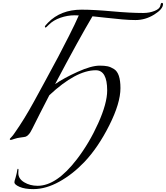

<svg xmlns="http://www.w3.org/2000/svg" viewBox="-20 -953 1150 1331"><path d="M545 -886Q630 -886 756.5 -874.5Q883 -863 973 -863Q1016 -863 1052 -877.5Q1088 -892 1092 -915Q1095 -933 1102 -933Q1110 -933 1110 -924Q1110 -890 1049 -852Q988 -814 919 -814Q878 -814 827 -818.5Q776 -823 714 -830Q652 -837 621 -840Q527 -682 362 -370Q423 -412 518 -455Q613 -498 671 -498Q704 -498 725.5 -493.5Q747 -489 770 -474.5Q793 -460 804 -427Q815 -394 815 -342Q815 -238 737.5 -84Q660 70 565 170Q484 255 391 306.5Q298 358 211 358Q152 358 116 342.5Q80 327 80 311Q80 306 81 301.5Q82 297 83.5 293Q85 289 87.5 280Q90 271 93 259Q95 252 96.5 244.5Q98 237 98.5 232.5Q99 228 100 224Q101 220 102 218.5Q103 217 104 217Q108 217 108 223Q108 226 107.5 235.5Q107 245 107 247Q107 286 147.5 310.5Q188 335 241 335Q372 335 513 151Q599 39 661 -99Q723 -237 723 -326Q723 -466 644 -466Q507 -466 322 -293Q248 -150 204 -61Q190 -32 178 -20Q166 -8 158 -5.5Q150 -3 124 0Q99 3 79 10Q59 17 55 17Q48 17 48 12Q48 9 51 6Q54 3 63 -7Q72 -17 82 -32Q147 -124 215 -248Q225 -266 290 -385.5Q355 -505 384 -560Q413 -615 457.5 -702.5Q502 -790 526 -846Q507 -847 497 -847Q448 -847 399 -830Q350 -813 319 -782Q299 -762 297 -762Q291 -762 291 -768Q291 -774 313 -796Q401 -886 545 -886Z"/></svg>

Font: Miama Nueva
Style: Medium
Weight: 400
Italic angle: -28°
Version: Version 1.0